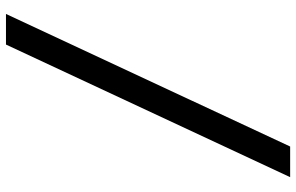

<svg xmlns="http://www.w3.org/2000/svg" viewBox="-190 -660 968 627"><g transform="rotate(-90 293.5 -347.0)"><path d="M461 -811H561L128 117H28Z"/></g></svg>

Font: Myanmar Khyay
Style: Regular
Weight: 400
Designer: Danh Hong
Foundry: Google Inc.
Version: Version 1.10 March 4, 2015